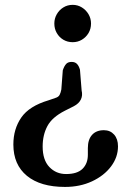

<svg xmlns="http://www.w3.org/2000/svg" viewBox="-20 -605 511 776"><path d="M309.9 -239.5 303.2 -323.2Q298.9 -338.7 291.1 -346.7Q283.2 -354.8 269.4 -354.8Q255.2 -354.8 247.6 -346.8Q239.9 -338.9 233.8 -321L227.9 -243.4Q225.6 -230.7 221 -221.7Q216.4 -212.7 203.1 -208.9L176.5 -199.7Q98.2 -176.5 66.1 -130.1Q34 -83.6 34 -21Q34 60.6 88.8 105.6Q143.5 150.5 242.8 150.5Q303.3 150.5 351.9 127.9Q400.5 105.2 428.7 67.8Q456.9 30.4 456.9 -13.6Q456.9 -43.5 441.1 -61.2Q425.3 -78.8 399.9 -78.8Q369.2 -78.8 352.2 -60Q335.1 -41.2 335.1 -6.6V20.8Q335.1 55.7 313.8 77Q292.4 98.4 247.2 98.4Q206.6 98.4 179.5 70Q152.4 41.7 152.4 -13Q152.4 -59.7 171.6 -95.5Q190.7 -131.4 242.6 -157.7L278.2 -175.6Q298.8 -186.4 306.8 -202.8Q314.8 -219.2 309.9 -239.5ZM273.8 -585.4Q294.2 -585.4 311 -574.9Q327.8 -564.5 337.9 -547.3Q347.9 -530.1 347.9 -509.9Q347.9 -488.7 337.9 -471.6Q327.8 -454.6 311 -444.5Q294.2 -434.5 273.8 -434.5Q252.7 -434.5 235.9 -444.5Q219.1 -454.6 209.4 -471.6Q199.6 -488.7 199.6 -509.9Q199.6 -530.1 209.4 -547.3Q219.1 -564.5 235.9 -574.9Q252.7 -585.4 273.8 -585.4Z"/></svg>

Font: Fraunces SuperSoft
Style: Regular
Weight: 900
Version: Version 1.000;[b76b70a41]